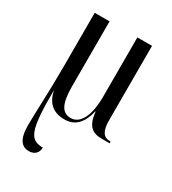

<svg xmlns="http://www.w3.org/2000/svg" viewBox="-188 -635 872 975"><g transform="rotate(30 248.0 -148.0)"><path d="M137 240C171 240 190 218 190 189C115 187 91 153 93 -93C107 -25 145 10 213 10C276 10 312 -32 329 -104H331C338 -24 371 0 425 0H473V-10H468C433 -10 412 -33 412 -100V-536H326V-187C326 -79 293 -12 237 -12C187 -12 163 -51 163 -156V-536H76V-225C76 -58 68 48 68 128C68 214 98 240 137 240Z"/></g></svg>

Font: Noto Serif Display ExtraCondensed
Style: Regular
Weight: 400
Width: 2
Designer: Monotype Design Team
Foundry: Monotype Imaging Inc.
Version: Version 2.009